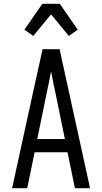

<svg xmlns="http://www.w3.org/2000/svg" viewBox="-20 -995 540 1015"><path d="M44 0 151 -490 205 -735H295L456 0H376L337 -190H163L124 0ZM177 -260H323L276 -490Q269 -522 262.5 -554Q256 -586 250 -618Q244 -586 237.5 -554Q231 -522 224 -490ZM156 -805 109 -838 204 -975H296L391 -838L344 -805L250 -919Z"/></svg>

Font: Iosevka Custom
Style: Regular
Weight: 400
Monospace: yes
Designer: Belleve Invis
Foundry: Belleve Invis
Version: Version 32.5.0; ttfautohint (v1.8.4)